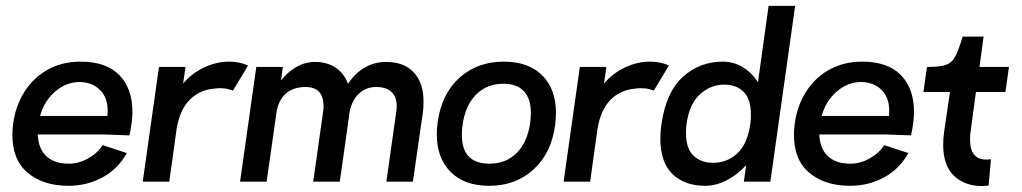

<svg xmlns="http://www.w3.org/2000/svg" viewBox="-20 -616 3464 651"><path d="M335 -160H108Q110 -112 137 -86.5Q164 -61 214 -61Q247 -61 279 -79Q311 -97 328 -124L410 -97Q380 -43 327.5 -14.5Q275 14 212 14Q126 14 73 -31Q20 -76 22 -166Q25 -237 55 -291.5Q85 -346 136 -376.5Q187 -407 253 -407Q340 -407 384.5 -361.5Q429 -316 429 -236Q429 -204 419 -157ZM344 -223Q345 -230 345 -242Q345 -285 319 -311Q293 -337 251 -338Q205 -338 167.5 -306Q130 -274 116 -223Z M757 -407Q792 -407 821 -394L770 -309Q767 -310 755 -313.5Q743 -317 725 -317Q718 -317 702 -315Q655 -310 622.5 -277Q590 -244 579 -180L554 0H464L519 -389H609L601 -333Q631 -368 672.5 -387.5Q714 -407 757 -407Z M1416 -272Q1416 -248 1414 -236L1380 0H1290L1324 -240Q1325 -246 1325 -257Q1325 -288 1307 -304.5Q1289 -321 1256 -321Q1220 -321 1196 -297.5Q1172 -274 1165 -234L1164 -228L1156 -168L1132 0H1042L1076 -240Q1077 -246 1077 -256Q1077 -321 1016 -321Q974 -321 948.5 -298Q923 -275 917 -232L908 -168L884 0H794L849 -389H939L933 -343Q955 -372 985 -389Q1015 -406 1048 -406Q1089 -406 1118 -386.5Q1147 -367 1160 -332Q1183 -367 1216 -386.5Q1249 -406 1289 -406Q1350 -406 1383 -370.5Q1416 -335 1416 -272Z M1461 -161Q1461 -181 1464 -202Q1477 -297 1537.5 -352Q1598 -407 1688 -407Q1772 -407 1818.5 -360.5Q1865 -314 1865 -233Q1865 -213 1862 -190Q1849 -96 1788.5 -41Q1728 14 1639 14Q1555 14 1508 -33Q1461 -80 1461 -161ZM1778 -202Q1780 -224 1780 -233Q1780 -281 1756.5 -306.5Q1733 -332 1687 -332Q1630 -332 1593.5 -294.5Q1557 -257 1548 -190Q1546 -178 1546 -158Q1546 -61 1640 -61Q1696 -61 1732.5 -98Q1769 -135 1778 -202Z M2184 -407Q2219 -407 2248 -394L2197 -309Q2194 -310 2182 -313.5Q2170 -317 2152 -317Q2145 -317 2129 -315Q2082 -310 2049.5 -277Q2017 -244 2006 -180L1981 0H1891L1946 -389H2036L2028 -333Q2058 -368 2099.5 -387.5Q2141 -407 2184 -407Z M2676 -596 2592 0H2502L2510 -56Q2480 -23 2443.5 -4.5Q2407 14 2371 14Q2302 14 2260.5 -25.5Q2219 -65 2219 -146Q2219 -172 2223 -196Q2238 -303 2295 -355Q2352 -407 2431 -407Q2467 -407 2498 -388.5Q2529 -370 2550 -337L2586 -596ZM2524 -196Q2526 -208 2526 -229Q2526 -280 2501.5 -304.5Q2477 -329 2436 -329Q2389 -329 2353 -296Q2317 -263 2308 -196Q2306 -185 2306 -164Q2306 -113 2331 -88.5Q2356 -64 2398 -64Q2446 -64 2480.5 -96.5Q2515 -129 2524 -196Z M2985 -160H2758Q2760 -112 2787 -86.5Q2814 -61 2864 -61Q2897 -61 2929 -79Q2961 -97 2978 -124L3060 -97Q3030 -43 2977.5 -14.5Q2925 14 2862 14Q2776 14 2723 -31Q2670 -76 2672 -166Q2675 -237 2705 -291.5Q2735 -346 2786 -376.5Q2837 -407 2903 -407Q2990 -407 3034.5 -361.5Q3079 -316 3079 -236Q3079 -204 3069 -157ZM2994 -223Q2995 -230 2995 -242Q2995 -285 2969 -311Q2943 -337 2901 -338Q2855 -338 2817.5 -306Q2780 -274 2766 -223Z M3272 -178Q3269 -159 3269 -144Q3269 -75 3323 -75Q3334 -75 3340 -76L3332 13L3312 15Q3251 15 3214.5 -20Q3178 -55 3178 -125Q3178 -146 3181 -168L3201 -304H3111L3123 -389Q3166 -389 3186 -395.5Q3206 -402 3217.5 -422Q3229 -442 3244 -492H3315L3301 -389H3401L3389 -304H3289Z"/></svg>

Font: Neutral Grotesk
Style: Italic
Weight: 400
Italic angle: -8°
Designer: Nawras Khrais
Foundry: Nawras Khrais
Version: Version 1.000